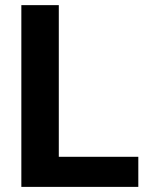

<svg xmlns="http://www.w3.org/2000/svg" viewBox="-20 -731 582 751"><path d="M210 -117.7H521V0H63.5V-710.9H210Z"/></svg>

Font: Robotiche
Style: Bold
Weight: 700
Designer: Google
Version: Version 2.001150; 2014